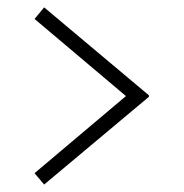

<svg xmlns="http://www.w3.org/2000/svg" viewBox="-20 -599 496 518"><path d="M73.2 -547.9 99.1 -579.1 381.8 -341.8V-337.9L99.1 -101.1L73.2 -131.8L319.8 -339.8Z"/></svg>

Font: Margherita
Style: Regular
Weight: 400
Designer: James Puckett
Foundry: Dunwich Type Founders
Version: Version 1.008;hotconv 1.0.109;makeotfexe 2.5.65596